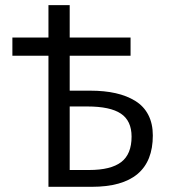

<svg xmlns="http://www.w3.org/2000/svg" viewBox="-20 -721 654 741"><path d="M167 0V-505.9H27.8V-576.2H167V-701.2H249V-576.2H483.9V-505.9H249V-371.1H328.1Q383.3 -371.1 426.5 -361.3Q469.7 -351.6 502.4 -331.3Q535.2 -311 552.5 -277.3Q569.8 -243.7 569.8 -198.2Q569.8 0 334 0ZM249 -64.9H324.2Q407.7 -64.9 447.8 -95.5Q487.8 -126 487.8 -193.8Q487.8 -254.9 446.5 -282.5Q405.3 -310.1 316.9 -310.1H249Z"/></svg>

Font: Source Sans Pro
Style: Regular
Weight: 400
Designer: Paul D. Hunt
Foundry: Adobe Systems Incorporated
Version: Version 3.006;hotconv 1.0.111;makeotfexe 2.5.65597